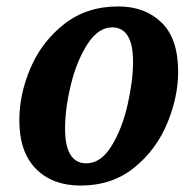

<svg xmlns="http://www.w3.org/2000/svg" viewBox="-20 -566 603 596"><path d="M40 -193Q40 -274 75 -355.5Q110 -437 179.5 -491.5Q249 -546 347 -546Q430 -546 481.5 -496Q533 -446 533 -343Q533 -265 499 -183Q465 -101 396.5 -45.5Q328 10 230 10Q143 10 91.5 -42Q40 -94 40 -193ZM393 -374Q393 -481 328 -481Q285 -481 251.5 -429Q218 -377 200 -303Q182 -229 182 -167Q182 -59 248 -59Q293 -59 326 -112.5Q359 -166 376 -240.5Q393 -315 393 -374Z"/></svg>

Font: Noto Serif Narrow
Style: Bold Italic
Weight: 700
Width: 4
Italic angle: -12°
Designer: Monotype Design Team
Foundry: Monotype Imaging Inc.
Version: Version 1.001